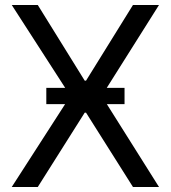

<svg xmlns="http://www.w3.org/2000/svg" viewBox="-20 -747 682 767"><path d="M130.9 -727.1 318.4 -424.8H323.7L511.2 -727.1H615.2L386.2 -363.8L615.2 0H511.2L323.7 -296.9H318.4L130.9 0H26.9L261.2 -363.8L26.9 -727.1ZM165 -331.1V-396H477.5V-331.1Z"/></svg>

Font: Sahel VF Regular
Style: Regular
Weight: 400
Foundry: Saber Rastikerdar (saber.rastikerdar@gmail.com)
Version: Version 3.4.0